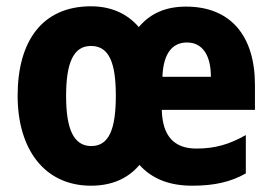

<svg xmlns="http://www.w3.org/2000/svg" viewBox="-20 -580 863 610"><path d="M571 -559C507 -559 458 -538 421 -494C383 -538 331 -560 269 -560C114 -560 36 -449 36 -276C36 -105 122 10 269 10C334 10 386 -12 423 -56C464 -11 519 10 591 10C661 10 713 -2 761 -29V-151C708 -121 663 -108 604 -108C533 -108 496 -148 494 -231H790V-310C790 -467 712 -559 571 -559ZM574 -445C623 -445 650 -405 650 -336H496C499 -414 530 -445 574 -445ZM269 -434C326 -434 348 -382 348 -276C348 -169 326 -116 270 -116C214 -116 190 -170 190 -275C190 -382 214 -434 269 -434Z"/></svg>

Font: Noto Sans Gurmukhi UI Condensed ExtraBold
Style: Regular
Weight: 800
Width: 3
Designer: Jelle Bosma - Monotype Design Team
Foundry: Monotype Imaging Inc.
Version: Version 2.004